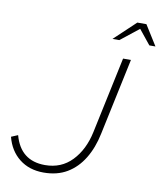

<svg xmlns="http://www.w3.org/2000/svg" viewBox="-98 -993 920 1083"><g transform="rotate(10 362.0 -451.5)"><path d="M225 11Q143 11 86.5 -33.5Q30 -78 10 -156L48 -172Q86 -32 226 -32Q319 -32 380 -95.5Q441 -159 463 -262L556 -700H601L508 -262Q491 -179 453.5 -117.5Q416 -56 359.5 -22.5Q303 11 225 11ZM478 -799 600 -914H652L724 -799H689L622 -882L517 -799Z"/></g></svg>

Font: Red Hat Display
Style: Italic
Weight: 300
Italic angle: -12°
Designer: Pentagram, MCKL
Foundry: Pentagram, MCKL
Version: Version 1.023